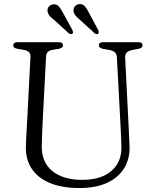

<svg xmlns="http://www.w3.org/2000/svg" viewBox="-20 -907 760 942"><path d="M571.5 -288.5 553.5 -626Q552.5 -642 544 -650Q535.5 -658 517.5 -661.5L485 -667.5Q474.5 -670 469.8 -674Q465 -678 465 -685Q465 -692 470.2 -696Q475.5 -700 484.5 -700H660Q669.5 -700 674.5 -696Q679.5 -692 679.5 -685Q679.5 -678 674.8 -673.8Q670 -669.5 659 -667.5L629 -661.5Q609.5 -658 601.2 -648.8Q593 -639.5 594 -624L611 -288.5Q612 -263.5 613.2 -239.8Q614.5 -216 615.5 -190.5Q618 -130.5 590.5 -84Q563 -37.5 507.5 -11Q452 15.5 369.5 15.5Q282.5 15.5 223.2 -9.8Q164 -35 134.5 -81Q105 -127 107 -188.5Q107.5 -204 108.5 -227.8Q109.5 -251.5 111 -276.5Q112.5 -301.5 113.5 -320.5L129.5 -628Q130.5 -643 122 -651.2Q113.5 -659.5 96.5 -662.5L65.5 -667.5Q45 -671.5 45 -684.5Q45 -692 50.2 -696Q55.5 -700 65 -700H269Q279 -700 284 -696Q289 -692 289 -684.5Q289 -678 284.2 -674Q279.5 -670 268.5 -667.5L238 -662.5Q222 -659.5 214.5 -652Q207 -644.5 206 -629L190 -323.5Q188 -285.5 186.8 -255Q185.5 -224.5 185 -198Q182 -113 235.5 -68.8Q289 -24.5 384 -24.5Q446 -24.5 489.5 -44.8Q533 -65 555.5 -102.8Q578 -140.5 575.5 -193Q574.5 -225.5 573.5 -247.5Q572.5 -269.5 571.5 -288.5ZM290 -842.5 335 -760Q337.5 -754.5 338.2 -750Q339 -745.5 335.5 -742Q332 -739 327 -739.8Q322 -740.5 317.5 -743.5L247 -808Q234 -817.5 225 -827.5Q216 -837.5 213.5 -850Q211 -863.5 218.5 -873.2Q226 -883 239 -885.5Q256.5 -888.5 267.8 -876.2Q279 -864 290 -842.5ZM417.5 -842.5 461.5 -760Q464 -754.5 464.5 -749.8Q465 -745 461.5 -741.5Q458 -739 453 -739.8Q448 -740.5 444 -744L373.5 -808.5Q360.5 -819 351.8 -829Q343 -839 341 -851.5Q339 -865 346.5 -874.8Q354 -884.5 367.5 -886.5Q385 -889 396 -876.5Q407 -864 417.5 -842.5Z"/></svg>

Font: Fraunces 48pt Soft Wonky Light
Style: Regular
Weight: 300
Version: Version 1.000;[b76b70a41]